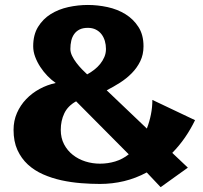

<svg xmlns="http://www.w3.org/2000/svg" viewBox="-20 -735 827 782"><path d="M774.4 -245.6Q756.8 -209 733.6 -175.3Q710.4 -141.6 681.6 -112.3L745.1 -52.2L634.3 27.3L577.6 -32.7Q533.2 -8.8 485.4 2.7Q437.5 14.2 387.2 14.2Q350.1 14.2 309.8 11Q269.5 7.8 230.2 -0.7Q190.9 -9.3 155.5 -24.9Q120.1 -40.5 93.5 -64.9Q66.9 -89.4 51 -124Q35.2 -158.7 35.2 -206.1Q35.2 -243.2 49.1 -274.9Q63 -306.6 86.7 -331.3Q110.4 -356 141.4 -372.8Q172.4 -389.6 207 -397Q189.9 -408.7 173.6 -425.5Q157.2 -442.4 144.3 -462.2Q131.3 -481.9 123.3 -503.4Q115.2 -524.9 115.2 -546.4Q115.2 -593.3 135 -625.5Q154.8 -657.7 186.5 -677.5Q218.3 -697.3 258.1 -706.1Q297.9 -714.8 337.9 -714.8Q377.4 -714.8 418 -706.1Q458.5 -697.3 491 -677.2Q523.4 -657.2 543.9 -625.2Q564.5 -593.3 564.5 -546.4Q564.5 -512.7 551.3 -485.6Q538.1 -458.5 516.6 -436.8Q495.1 -415 468.3 -397.9Q441.4 -380.9 414.6 -367.2L578.1 -211.4Q588.9 -239.3 594.7 -268.8Q600.6 -298.3 600.6 -328.1ZM411.6 -535.6Q411.6 -552.7 407 -568.4Q402.3 -584 393.3 -595.7Q384.3 -607.4 370.4 -614.5Q356.4 -621.6 337.9 -621.6Q317.9 -621.6 304.4 -615Q291 -608.4 282.5 -596.7Q273.9 -585 270.3 -569.3Q266.6 -553.7 266.6 -535.6Q266.6 -522 273.7 -507.3Q280.8 -492.7 291.3 -479Q301.8 -465.3 313.5 -453.1Q325.2 -440.9 335 -432.1Q349.6 -439.9 363.5 -450.7Q377.4 -461.4 387.9 -474.4Q398.4 -487.3 405 -502.7Q411.6 -518.1 411.6 -535.6ZM504.4 -106.4 290 -322.3Q256.3 -303.7 241.9 -273.4Q227.5 -243.2 227.5 -206.1Q227.5 -172.9 241 -147.2Q254.4 -121.6 276.9 -104Q299.3 -86.4 327.9 -77.4Q356.4 -68.4 387.2 -68.4Q419.4 -68.4 449.2 -77.4Q479 -86.4 504.4 -106.4Z"/></svg>

Font: Aclonica
Style: Regular
Weight: 400
Designer: Astigmatic (AOETI)
Foundry: Astigmatic (AOETI)
Version: Version 1.000